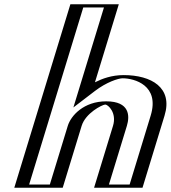

<svg xmlns="http://www.w3.org/2000/svg" viewBox="-20 -880 800 900"><path d="M511.9 -860 389.3 -459C441.6 -499 503.4 -528 559.4 -528C653.4 -528 770.1 -481 726.3 -338L623 0H446L534.7 -290C550.3 -341 530.2 -390 473.2 -390C420.2 -390 353.3 -341 337.7 -290L249 0H72L334.9 -860ZM492.3 -845 363.3 -422.8 396.7 -448.4C446.4 -486.4 504.1 -513 554.8 -513C645.9 -513 751.3 -468.6 711.3 -338L612.6 -15H465.6L549.7 -290C567.1 -347.2 544.9 -405 477.8 -405C416.7 -405 341.1 -350.4 322.7 -290L238.6 -15H91.6L345.3 -845ZM492.3 -845H345.3L91.6 -15H238.6L322.7 -290C341.1 -350.4 416.7 -405 477.8 -405C544.9 -405 567.1 -347.2 549.7 -290L465.6 -15H612.6L711.3 -338C751.3 -468.6 645.9 -513 554.8 -513C504.1 -513 446.4 -486.4 396.7 -448.4L363.3 -422.8ZM511.9 -860H334.9L72 0H249L337.7 -290C353.3 -341.1 420.1 -390 473.2 -390C530.2 -390 550.3 -341 534.7 -290L446 0H623L726.3 -338C770 -481 653.4 -528 559.4 -528C503.4 -528 441.6 -499 389.3 -459ZM467.3 -845 324 -376.3 425.2 -453.7C478.7 -494.7 534.3 -513 554.8 -513C609.6 -513 729.8 -480.3 686.3 -338L587.6 -15H490.6L574.7 -290C588.7 -336 589 -405 477.8 -405C372.9 -405 312.4 -338.2 297.7 -290L213.6 -15H116.6L370.3 -845ZM536.9 -860H309.9L47 0H274L362.7 -290C380.8 -349.4 457.8 -388.9 473.3 -390C486.5 -389.9 528.5 -351.6 509.7 -290L421 0H648L751.3 -338C791.5 -469.2 689.7 -528 559.4 -528C504 -528 459.4 -511.5 425.1 -494.2Z"/></svg>

Font: Hussar Outliner
Style: Obl
Weight: 700
Foundry: Cannot Into Space Fonts
Version: Version 0.92